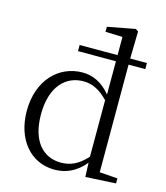

<svg xmlns="http://www.w3.org/2000/svg" viewBox="-119 -893 861 998"><g transform="rotate(15 311.0 -394.0)"><path d="M596 0V-27L499 -34V-613H589V-646H499L502 -793L487 -802L339 -774V-747L431 -744V-646H227V-613H431V-434C386 -489 334 -512 280 -512C151 -512 50 -409 50 -245C50 -90 140 14 267 14C328 14 384 -10 430 -67L433 9ZM126 -246C126 -399 203 -469 296 -469C344 -469 384 -449 429 -403V-99C384 -49 342 -30 290 -30C196 -30 126 -100 126 -246Z"/></g></svg>

Font: Noto Serif JP Light
Style: Regular
Weight: 300
Designer: Ryoko NISHIZUKA 西塚涼子 (kana & ideographs); Frank Grießhammer (Latin, Greek & Cyrillic); Wenlong ZHANG 张文龙 (bopomofo); San
Foundry: Adobe
Version: Version 2.001;hotconv 1.1.0;makeotfexe 2.6.0